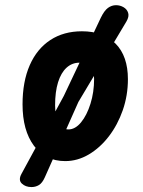

<svg xmlns="http://www.w3.org/2000/svg" viewBox="-20 -630 564 758"><path d="M237.5 6Q159 6 114 -54.5Q69 -115 69 -218Q69 -308 97.5 -372.8Q126 -437.5 178.8 -472Q231.5 -506.5 303.5 -506.5Q388.5 -506.5 436.8 -457.2Q485 -408 485 -317.5Q485 -253.5 464.8 -195.2Q444.5 -137 409.8 -91.8Q375 -46.5 330.5 -20.2Q286 6 237.5 6ZM250 -119Q277 -119 300 -147Q323 -175 337.2 -220.5Q351.5 -266 351.5 -318.5Q351.5 -351 335.8 -366.8Q320 -382.5 293.5 -382.5Q264.5 -382.5 242.8 -362.8Q221 -343 209.2 -305.2Q197.5 -267.5 197.5 -214Q197.5 -170 211.8 -144.5Q226 -119 250 -119ZM104.5 108.5Q80.5 108.5 66 94.5Q51.5 80.5 65 56L232 -251.5L378 -560Q391.5 -588 406.2 -598.8Q421 -609.5 438 -609.5Q454 -609.5 467.8 -601.5Q481.5 -593.5 486 -579Q490.5 -564.5 479 -545L289.5 -227.5L157 70Q147 92.5 133.8 100.5Q120.5 108.5 104.5 108.5Z"/></svg>

Font: Edu VIC WA NT Hand Pre
Style: Regular
Weight: 400
Designer: Tina and Corey Anderson, Eben Sorkin, Mirko Velimirovic
Foundry: Google for Education
Version: Version 1.000